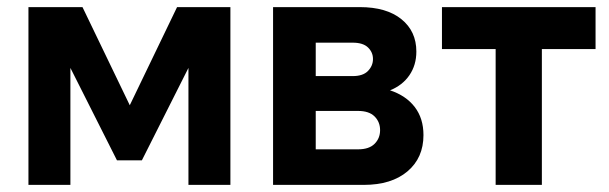

<svg xmlns="http://www.w3.org/2000/svg" viewBox="-20 -520 1713 540"><path d="M345 -224 478 -500H628V0H510V-329L379 -69H309L178 -329V0H60V-500H212Z M748 -500H992Q1067 -500 1109 -466Q1151 -432 1151 -375Q1151 -337 1131.5 -308.5Q1112 -280 1077 -266Q1122 -251 1146.5 -219Q1171 -187 1171 -140Q1171 -76 1126 -38Q1081 0 1003 0H748ZM972 -306Q1001 -306 1015 -320.5Q1029 -335 1029 -354Q1029 -373 1015 -386.5Q1001 -400 972 -400H868V-306ZM987 -100Q1018 -100 1033.5 -115.5Q1049 -131 1049 -154Q1049 -177 1033.5 -192.5Q1018 -208 987 -208H868V-100Z M1655 -500V-382H1504V0H1374V-382H1223V-500Z"/></svg>

Font: NT Somic Bold
Style: Regular
Weight: 700
Designer: Ravid Balaliev — lead type designer, mastering
Michael Voronin — secret advisor, marketing
Ivan Kovalenko — best boy
Foundry: NT Type
Version: Version 0.7